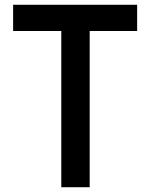

<svg xmlns="http://www.w3.org/2000/svg" viewBox="-20 -775 595 805"><path d="M237 -645H35V-755H555V-645H356V10H237Z"/></svg>

Font: BLUETTI 2.0 Medium
Style: Italic
Weight: 500
Designer: Stijn de Vries
Foundry: tokotype
Version: Version 2.005;October 31, 2023;FontCreator 14.0.0.2814 64-bi